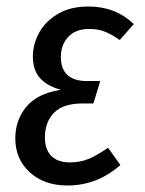

<svg xmlns="http://www.w3.org/2000/svg" viewBox="-20 -558 445 590"><path d="M27 -133Q27 -189 61 -230Q95 -271 167 -282Q124 -294 102.5 -318.5Q81 -343 81 -384Q81 -422 100 -457Q119 -492 157.5 -515Q196 -538 252 -538Q335 -538 391 -484L348 -435Q324 -452 303 -460.5Q282 -469 254 -469Q212 -469 189.5 -444.5Q167 -420 167 -383Q167 -346 187.5 -327.5Q208 -309 246 -309H288L267 -240H233Q174 -240 146 -211.5Q118 -183 118 -135Q118 -99 137.5 -79Q157 -59 195 -59Q227 -59 253 -70Q279 -81 312 -104L350 -51Q279 12 187 12Q116 12 71.5 -28.5Q27 -69 27 -133Z"/></svg>

Font: Fira Sans Compressed
Style: Italic
Weight: 400
Width: 1
Italic angle: -8°
Designer: bBox Type GmbH & Carrois Corporate GbR & Edenspiekermann AG
Foundry: bBox Type GmbH & Carrois Corporate GbR & Edenspiekermann AG
Version: Version 4.301